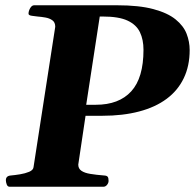

<svg xmlns="http://www.w3.org/2000/svg" viewBox="-20 -713 746 733"><path d="M17.1 0Q8.8 0 5.6 -9Q2.4 -18.1 2.4 -24.9Q2.4 -41.5 21 -43Q37.1 -44.4 56.6 -47.6Q76.2 -50.8 91.3 -57.1Q106.4 -63.5 107.9 -74.2L190.9 -610.8Q190.9 -627.9 179.7 -635.7Q168.5 -643.6 152.8 -646.2Q137.2 -648.9 123.5 -649.9Q115.7 -650.9 102.3 -652.6Q88.9 -654.3 88.9 -660.6Q88.9 -670.9 95.2 -681.9Q101.6 -692.9 110.4 -692.9H426.3Q511.2 -692.9 565.7 -678.2Q620.1 -663.6 650.4 -638.9Q680.7 -614.3 692.4 -584Q704.1 -553.7 704.1 -522Q704.1 -461.4 681.6 -414.6Q659.2 -367.7 616.2 -335.7Q573.2 -303.7 511.2 -287.4Q449.2 -271 370.6 -271H306.6L278.8 -84.5Q278.8 -69.3 290.8 -61Q302.7 -52.7 325 -49.1Q347.2 -45.4 377.9 -43Q387.7 -42.5 391.1 -38.1Q394.5 -33.7 394.5 -22.5Q394.5 -14.6 388.7 -7.3Q382.8 0 374.5 0ZM309.1 -313H345.7Q434.1 -313 481 -364.3Q527.8 -415.5 527.8 -522.9Q527.8 -561.5 514.2 -590.1Q500.5 -618.7 467 -634.3Q433.6 -649.9 373 -649.9H360.8Z"/></svg>

Font: Gelasio
Style: Bold Italic
Weight: 700
Italic angle: -8.5°
Designer: Eben Sorkin
Foundry: Eben Sorkin
Version: Version 1.008